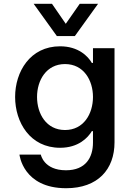

<svg xmlns="http://www.w3.org/2000/svg" viewBox="-20 -785 700 1016"><path d="M376 -594 499 -765H402L328 -659L255 -765H158L281 -594ZM330 211C498 211 586 111 586 -32V-530H472V-452H466C446 -487 395 -540 298 -540C139 -540 60 -405 60 -272C60 -138 139 -3 298 -3C395 -3 445 -56 466 -91H472V-31C472 48 434 116 329 116C211 116 196 33 196 33H83C83 33 101 211 330 211ZM324 -97C225 -97 176 -183 176 -272C176 -360 225 -446 324 -446C423 -446 472 -360 472 -272C472 -183 423 -97 324 -97Z"/></svg>

Font: Be Vietnam Pro Medium
Style: Regular
Weight: 500
Designer: Lam Bao, Tony Le, Vietanh Nguyen
Foundry: Yellow Type Foundry
Version: Version 1.002